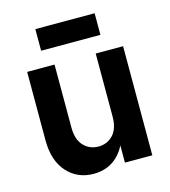

<svg xmlns="http://www.w3.org/2000/svg" viewBox="-109 -801 797 901"><g transform="rotate(-15 290.0 -350.5)"><path d="M236 13Q157 13 107 -43Q57 -99 57 -197V-530H190V-224Q190 -166 218.5 -135.5Q247 -105 290 -105Q334 -105 362 -135.5Q390 -166 390 -224H419Q419 -150 396 -96.5Q373 -43 332 -15Q291 13 236 13ZM390 0V-530H523V0ZM146 -609V-714H434V-609Z"/></g></svg>

Font: Radio Canada Big SemiBold
Style: Regular
Weight: 600
Designer: Étienne Aubert Bonn
Foundry: Coppers and Brasses
Version: Version 1.001